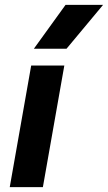

<svg xmlns="http://www.w3.org/2000/svg" viewBox="-20 -768 443 788"><path d="M108 -499H244L156 0H20ZM249 -748H403L253 -568H119Z"/></svg>

Font: Bai Jamjuree
Style: Bold Italic
Weight: 700
Italic angle: -10°
Designer: Katatrad Aksorn Co.,Ltd.
Foundry: Cadson Demak Co.,Ltd.
Version: Version 1.000; ttfautohint (v1.6)